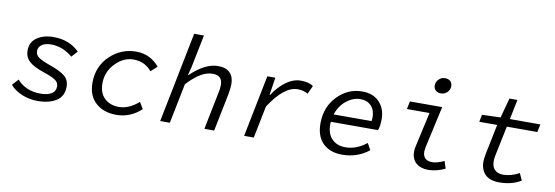

<svg xmlns="http://www.w3.org/2000/svg" viewBox="-54 -1094 4308 1489"><g transform="rotate(10 2100.0 -350.0)"><path d="M270 12Q207 12 148.5 -12Q90 -36 55 -77L99 -126Q168 -48 284 -48Q338 -48 370 -67Q402 -86 402 -125Q402 -157 373 -176Q344 -195 274 -218Q197 -244 162.5 -277Q128 -310 128 -360Q128 -427 179.5 -462.5Q231 -498 310 -498Q434 -498 513 -419L470 -372Q392 -438 302 -438Q255 -438 228 -419.5Q201 -401 201 -369Q201 -338 228.5 -319Q256 -300 321 -277Q399 -250 437 -220Q475 -190 475 -135Q475 -60 418.5 -24Q362 12 270 12Z M891 12Q792 12 729.5 -43.5Q667 -99 667 -202Q667 -331 754.5 -414.5Q842 -498 960 -498Q1020 -498 1067 -473.5Q1114 -449 1143 -411L1094 -367Q1040 -434 950 -434Q872 -434 808 -368Q744 -302 744 -211Q744 -134 787.5 -93Q831 -52 901 -52Q979 -52 1056 -119L1087 -67Q1001 12 891 12Z M1236 0 1378 -712H1455L1402 -450L1386 -389H1390Q1503 -498 1605 -498Q1668 -498 1699 -466Q1730 -434 1730 -377Q1730 -346 1721 -297L1661 0H1584L1642 -289Q1651 -327 1651 -357Q1651 -432 1574 -432Q1482 -432 1375 -314L1312 0Z M1897 0 1994 -486H2057L2036 -347H2040Q2083 -414 2140 -456Q2197 -498 2257 -498Q2319 -498 2355 -473L2325 -407Q2292 -428 2244 -428Q2137 -428 2024 -253L1973 0Z M2670 12Q2574 12 2518.5 -42.5Q2463 -97 2463 -198Q2463 -327 2545 -412.5Q2627 -498 2740 -498Q2827 -498 2876 -446Q2925 -394 2925 -311Q2925 -258 2912 -224H2540Q2539 -217 2539 -202Q2539 -130 2578.5 -89.5Q2618 -49 2685 -49Q2772 -49 2851 -112L2880 -60Q2790 12 2670 12ZM2736 -437Q2679 -437 2626.5 -395Q2574 -353 2552 -284H2850Q2853 -299 2853 -314Q2853 -371 2821.5 -404Q2790 -437 2736 -437Z M3347 12Q3288 12 3252 -19.5Q3216 -51 3216 -110Q3216 -133 3224 -163L3282 -424H3104L3117 -486H3371L3298 -156Q3294 -132 3294 -124Q3294 -52 3369 -52Q3405 -52 3462 -78L3480 -20Q3411 12 3347 12ZM3342 -589Q3317 -589 3301 -603Q3285 -617 3285 -642Q3285 -670 3305.5 -690.5Q3326 -711 3354 -711Q3381 -711 3396.5 -697Q3412 -683 3412 -658Q3412 -629 3391.5 -609Q3371 -589 3342 -589Z M3907 12Q3833 12 3796 -25Q3759 -62 3759 -127Q3759 -144 3767 -190L3815 -424H3674L3685 -481L3831 -486L3873 -642H3936L3904 -486H4144L4131 -424H3891L3842 -188Q3837 -165 3837 -143Q3837 -98 3861 -75Q3885 -52 3927 -52Q3989 -52 4053 -87L4078 -32Q4007 12 3907 12Z"/></g></svg>

Font: TypoPRO Source Code Pro
Style: Italic
Weight: 400
Italic angle: -11°
Monospace: yes
Designer: Paul D. Hunt, Teo Tuominen
Foundry: Adobe Systems Incorporated
Version: Version 1.030;PS 1.0;hotconv 1.0.84;makeotf.lib2.5.63406